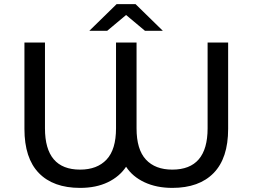

<svg xmlns="http://www.w3.org/2000/svg" viewBox="-20 -907 1230 935"><path d="M1091 -700H991V-282C991 -148 933.7 -81 819 -81C763.7 -81 720.8 -97.3 690.5 -130C660.2 -162.7 645 -213.3 645 -282V-700H545V-282C545 -213.3 529.7 -162.7 499 -130C468.3 -97.3 425.3 -81 370 -81C256 -81 199 -148 199 -282V-700H99V-279C99 -184.3 122.3 -112.8 169 -64.5C215.7 -16.2 282.7 8 370 8C422 8 467 -1.2 505 -19.5C543 -37.8 572.7 -63 594 -95C614.7 -63 644.5 -37.8 683.5 -19.5C722.5 -1.2 767.7 8 819 8C906.3 8 973.5 -16.2 1020.5 -64.5C1067.5 -112.8 1091 -184.3 1091 -279ZM686 -757H773L640 -887H548L415 -757H502L594 -834Z"/></svg>

Font: ICO Headline
Style: Regular
Weight: 500
Designer: Julieta Ulanovsky
Foundry: Julieta Ulanovsky
Version: Version 7.200